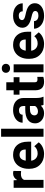

<svg xmlns="http://www.w3.org/2000/svg" viewBox="1278 -2068 800 3395"><g transform="rotate(-90 1677.5 -370.0)"><path d="M351.1 -396Q322.3 -399.9 300.3 -399.9Q220.2 -399.9 195.3 -345.7V0H54.2V-528.3H187.5L191.4 -465.3Q233.9 -538.1 309.1 -538.1Q332.5 -538.1 353 -531.7Z M652.8 9.8Q536.6 9.8 463.6 -61.5Q390.6 -132.8 390.6 -251.5V-265.1Q390.6 -344.7 421.4 -407.5Q452.1 -470.2 508.5 -504.2Q564.9 -538.1 637.2 -538.1Q745.6 -538.1 807.9 -469.7Q870.1 -401.4 870.1 -275.9V-218.3H533.7Q540.5 -166.5 575 -135.3Q609.4 -104 662.1 -104Q743.7 -104 789.6 -163.1L858.9 -85.4Q827.1 -40.5 772.9 -15.4Q718.8 9.8 652.8 9.8ZM636.7 -423.8Q594.7 -423.8 568.6 -395.5Q542.5 -367.2 535.2 -314.5H731.4V-325.7Q730.5 -372.6 706.1 -398.2Q681.6 -423.8 636.7 -423.8Z M1099.1 0H957.5V-750H1099.1Z M1521.5 0Q1511.7 -19 1507.3 -47.4Q1456.1 9.8 1374 9.8Q1296.4 9.8 1245.4 -35.2Q1194.3 -80.1 1194.3 -148.4Q1194.3 -232.4 1256.6 -277.3Q1318.8 -322.3 1436.5 -322.8H1501.5V-353Q1501.5 -389.6 1482.7 -411.6Q1463.9 -433.6 1423.3 -433.6Q1387.7 -433.6 1367.4 -416.5Q1347.2 -399.4 1347.2 -369.6H1206.1Q1206.1 -415.5 1234.4 -454.6Q1262.7 -493.7 1314.5 -515.9Q1366.2 -538.1 1430.7 -538.1Q1528.3 -538.1 1585.7 -489Q1643.1 -439.9 1643.1 -351.1V-122.1Q1643.6 -46.9 1664.1 -8.3V0ZM1404.8 -98.1Q1436 -98.1 1462.4 -112.1Q1488.8 -126 1501.5 -149.4V-240.2H1448.7Q1342.8 -240.2 1335.9 -167L1335.4 -158.7Q1335.4 -132.3 1354 -115.2Q1372.6 -98.1 1404.8 -98.1Z M1920.4 -658.2V-528.3H2010.7V-424.8H1920.4V-161.1Q1920.4 -131.8 1931.6 -119.1Q1942.9 -106.4 1974.6 -106.4Q1998 -106.4 2016.1 -109.9V-2.9Q1974.6 9.8 1930.7 9.8Q1782.2 9.8 1779.3 -140.1V-424.8H1702.1V-528.3H1779.3V-658.2Z M2238.3 0H2096.7V-528.3H2238.3ZM2088.4 -665Q2088.4 -696.8 2109.6 -717.3Q2130.9 -737.8 2167.5 -737.8Q2203.6 -737.8 2225.1 -717.3Q2246.6 -696.8 2246.6 -665Q2246.6 -632.8 2224.9 -612.3Q2203.1 -591.8 2167.5 -591.8Q2131.8 -591.8 2110.1 -612.3Q2088.4 -632.8 2088.4 -665Z M2597.7 9.8Q2481.4 9.8 2408.4 -61.5Q2335.4 -132.8 2335.4 -251.5V-265.1Q2335.4 -344.7 2366.2 -407.5Q2397 -470.2 2453.4 -504.2Q2509.8 -538.1 2582 -538.1Q2690.4 -538.1 2752.7 -469.7Q2814.9 -401.4 2814.9 -275.9V-218.3H2478.5Q2485.4 -166.5 2519.8 -135.3Q2554.2 -104 2606.9 -104Q2688.5 -104 2734.4 -163.1L2803.7 -85.4Q2772 -40.5 2717.8 -15.4Q2663.6 9.8 2597.7 9.8ZM2581.5 -423.8Q2539.6 -423.8 2513.4 -395.5Q2487.3 -367.2 2480 -314.5H2676.3V-325.7Q2675.3 -372.6 2650.9 -398.2Q2626.5 -423.8 2581.5 -423.8Z M3181.2 -146Q3181.2 -171.9 3155.5 -186.8Q3129.9 -201.7 3073.2 -213.4Q2884.8 -252.9 2884.8 -373.5Q2884.8 -443.8 2943.1 -491Q3001.5 -538.1 3095.7 -538.1Q3196.3 -538.1 3256.6 -490.7Q3316.9 -443.4 3316.9 -367.7H3175.8Q3175.8 -397.9 3156.2 -417.7Q3136.7 -437.5 3095.2 -437.5Q3059.6 -437.5 3040 -421.4Q3020.5 -405.3 3020.5 -380.4Q3020.5 -356.9 3042.7 -342.5Q3064.9 -328.1 3117.7 -317.6Q3170.4 -307.1 3206.5 -293.9Q3318.4 -252.9 3318.4 -151.9Q3318.4 -79.6 3256.3 -34.9Q3194.3 9.8 3096.2 9.8Q3029.8 9.8 2978.3 -13.9Q2926.8 -37.6 2897.5 -78.9Q2868.2 -120.1 2868.2 -168H3002Q3003.9 -130.4 3029.8 -110.4Q3055.7 -90.3 3099.1 -90.3Q3139.6 -90.3 3160.4 -105.7Q3181.2 -121.1 3181.2 -146Z"/></g></svg>

Font: SteelSelectRoboto
Style: Roboto-Bold
Weight: 700
Designer: Google
Version: Version 2.137; 2017